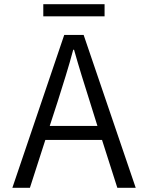

<svg xmlns="http://www.w3.org/2000/svg" viewBox="-20 -898 707 918"><path d="M480 -877.9V-819.8H187V-877.9ZM217.8 -295.9H445.8L409.2 -413.1Q389.6 -475.1 370.8 -535.6Q352.1 -596.2 334 -660.2H330.1Q313 -596.2 294.2 -535.6Q275.4 -475.1 255.9 -413.1ZM541 0 467.8 -229H196.8L123 0H39.1L287.1 -731H379.9L628.9 0Z"/></svg>

Font: Shanggu Mono N
Style: Regular
Weight: 350
Designer: GuiWonder
Version: Version 1.021